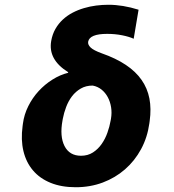

<svg xmlns="http://www.w3.org/2000/svg" viewBox="-20 -780 732 810"><path d="M75.3 -247.9 76.7 -258.5Q81.7 -296.9 99.3 -332Q116.8 -367.2 142.9 -395.6Q169 -424 201.2 -444.2Q233.3 -464.5 267.8 -473L267 -475.9Q182.2 -528.8 196 -607.2Q201 -635.7 213.8 -658Q226.6 -680.4 245 -697.4Q263.5 -714.5 286.2 -726.4Q308.9 -738.3 334.2 -745.7Q359.4 -753.2 385.8 -756.6Q412.3 -759.9 437.5 -759.9Q497.9 -759.9 564.6 -739L544 -616.5Q524.5 -625.4 495 -631.2Q465.6 -637.1 432.2 -637.1Q358 -637.1 351.9 -604Q349.8 -591.6 362.4 -579.5Q375 -567.5 409.4 -555Q469.1 -534.1 510.8 -506.2Q552.6 -478.3 577.2 -443Q601.9 -407.7 610.3 -364.5Q618.6 -321.4 611.5 -269.9L610.1 -259.6Q601.9 -200.3 575.1 -150.7Q548.3 -101.2 507.3 -65.5Q466.3 -29.8 413.4 -9.9Q360.4 9.9 299.7 9.9Q239 9.9 193.4 -8.7Q147.7 -27.3 119 -61.3Q90.2 -95.2 78.8 -142.8Q67.5 -190.3 75.3 -247.9ZM252.1 -164.1Q273.1 -122.9 321.7 -122.9Q350.5 -122.9 372.2 -136.9Q393.8 -150.9 408.9 -172.6Q424 -194.2 433.2 -220.3Q442.5 -246.4 446.7 -271L448.2 -279.1Q452.4 -304 448.7 -327.4Q445 -350.9 434.7 -370Q424.4 -389.2 408.2 -402.2Q392 -415.1 371.1 -419Q342.3 -419 320.7 -406.4Q299 -393.8 283.7 -373.8Q268.5 -353.7 259.1 -328.7Q249.6 -303.6 245 -279.1L243.6 -271.3Q231.5 -204.9 252.1 -164.1Z"/></svg>

Font: Inter P Extra Bold
Style: Italic
Weight: 800
Italic angle: 9.39999°
Designer: Rasmus Andersson
Foundry: rsms
Version: Version 3.018;git-588b23468